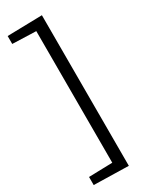

<svg xmlns="http://www.w3.org/2000/svg" viewBox="-242 -899 828 1050"><g transform="rotate(-30 172.0 -373.5)"><path d="M233 -849V102L14 97V46L163 42V-789L14 -794V-844Z"/></g></svg>

Font: Bitter Thin
Style: Regular
Weight: 400
Version: Version 3.021